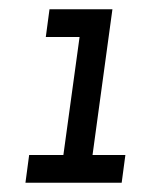

<svg xmlns="http://www.w3.org/2000/svg" viewBox="-20 -395 318 415"><path d="M43 -60H117L152 -315H79L87 -375H223L180 -60H251L243 0H35Z"/></svg>

Font: Josefin Slab SemiBold
Style: Italic
Weight: 600
Italic angle: -12°
Designer: Santiago Orozco
Foundry: Typemade
Version: Version 2.000